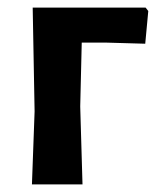

<svg xmlns="http://www.w3.org/2000/svg" viewBox="-20 -485 410 505"><path d="M64 0 71 -192 66 -465H363L370 -456L362 -370L257 -373H195L191 -205L197 0Z"/></svg>

Font: Alegreya Sans
Style: Bold
Weight: 700
Designer: Juan Pablo del Peral
Foundry: Huerta Tipografica
Version: Version 2.007